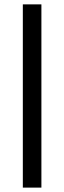

<svg xmlns="http://www.w3.org/2000/svg" viewBox="-20 -731 293 883"><path d="M170.4 -710.9V131.8H85V-710.9Z"/></svg>

Font: Mardoto
Style: Bold
Weight: 700
Designer: Christian Robertson, Vahan Hovhannisyan
Foundry: Google
Version: Version 1.000